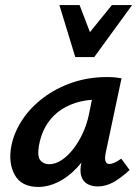

<svg xmlns="http://www.w3.org/2000/svg" viewBox="-20 -731 554 760"><path d="M132 9Q65 9 38.5 -38.5Q12 -86 25 -154Q36 -208 68.5 -257Q101 -306 151.5 -344Q202 -382 266 -404Q330 -426 404 -426Q424 -426 437 -424.5Q450 -423 461 -421L398 -124Q390 -82 413 -82Q422 -82 434 -87.5Q446 -93 460 -103L493 -58Q456 -24 426.5 -8.5Q397 7 367 7Q343 7 325.5 -3Q308 -13 301.5 -34.5Q295 -56 303 -92L336 -243L390 -277Q375 -211 347.5 -158Q320 -105 285 -67.5Q250 -30 210.5 -10.5Q171 9 132 9ZM175 -81Q199 -81 223.5 -97Q248 -113 269.5 -140.5Q291 -168 307.5 -203.5Q324 -239 332 -278L352 -377L407 -334Q398 -336 389 -336.5Q380 -337 371 -337Q319 -337 278 -323.5Q237 -310 207.5 -286Q178 -262 159.5 -228.5Q141 -195 134 -154Q127 -111 140 -96Q153 -81 175 -81ZM278 -505 311 -573 423 -711H503L353 -505ZM278 -505 215 -711H295L347 -575L353 -505Z"/></svg>

Font: Ysabeau Infant
Style: Bold Italic
Weight: 700
Italic angle: -12°
Designer: Christian Thalmann (Catharsis Fonts)
Version: Version 2.001;gftools[0.9.30]; featfreeze: ss01,ss02,lnum